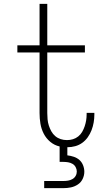

<svg xmlns="http://www.w3.org/2000/svg" viewBox="-20 -755 540 995"><path d="M209 220V183H309Q321 183 333 181Q345 179 355.5 173Q366 167 372 156.5Q378 146 378 134Q378 122 372 111Q366 100 355.5 94Q345 88 333 86Q321 84 309 84H289V4Q262 -2 240.5 -20Q219 -38 206.5 -62.5Q194 -87 189.5 -114Q185 -141 185 -169V-483H70V-520H185V-735H225V-520H420V-483H225V-169Q225 -153 226.5 -136.5Q228 -120 233 -104.5Q238 -89 246 -74.5Q254 -60 266.5 -49.5Q279 -39 294.5 -34Q310 -29 327 -29Q343 -29 358 -33.5Q373 -38 385.5 -48Q398 -58 406 -72Q414 -86 419 -101Q424 -116 426.5 -131.5Q429 -147 429 -163V-170H469V-161Q469 -141 465.5 -120.5Q462 -100 454.5 -80.5Q447 -61 435 -44Q423 -27 406.5 -15Q390 -3 370 2.5Q350 8 329 8V50Q346 52 362.5 57.5Q379 63 391.5 74Q404 85 410.5 101.5Q417 118 417 135Q417 154 408.5 172Q400 190 383.5 201Q367 212 348 216Q329 220 309 220Z"/></svg>

Font: Iosevka Extralight
Style: Regular
Weight: 200
Monospace: yes
Designer: Belleve Invis
Foundry: Belleve Invis
Version: Version 32.0.1; ttfautohint (v1.8.4)